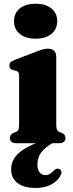

<svg xmlns="http://www.w3.org/2000/svg" viewBox="-20 -746 382 1000"><path d="M243.5 -26.5 256.5 -2.5Q215 21 195 47.5Q175 74 175 110.5Q175 139 186.8 152.5Q198.5 166 216.5 166Q229.5 166 240.2 159.5Q251 153 260 142.5Q266.5 136.5 272.8 133.8Q279 131 286 133Q294 135.5 298.5 144.2Q303 153 295.5 167.5Q282.5 194.5 249 213.8Q215.5 233 166 233Q104 233 71 207.2Q38 181.5 38 136Q38 101 58.2 72.5Q78.5 44 123.8 19.8Q169 -4.5 243.5 -26.5ZM273 -451.5V-97.5Q273 -78.5 276.5 -70.8Q280 -63 287.5 -59.5L300.5 -54.5Q311.5 -50 316.2 -43.2Q321 -36.5 321 -27Q321 -14.5 312.8 -7.2Q304.5 0 286.5 0H66Q48 0 39.8 -7.2Q31.5 -14.5 31.5 -27Q31.5 -36.5 36.2 -43.2Q41 -50 51.5 -54.5L65 -59.5Q73 -63 76.2 -70.8Q79.5 -78.5 79.5 -97.5V-347.5Q79.5 -362.5 75.5 -369Q71.5 -375.5 63 -377.5L48 -380.5Q38 -383.5 33.5 -389.5Q29 -395.5 29 -404.5Q29 -415.5 35 -421.8Q41 -428 57.5 -434.5L165.5 -475.5Q190 -485 204.2 -488.8Q218.5 -492.5 229.5 -492.5Q251.5 -492.5 262.2 -481Q273 -469.5 273 -451.5ZM165.5 -544.5Q113.5 -544.5 83.2 -569.2Q53 -594 53 -636Q53 -678 83.2 -702.2Q113.5 -726.5 165.5 -726.5Q217.5 -726.5 247.8 -702Q278 -677.5 278 -636Q278 -594 247.8 -569.2Q217.5 -544.5 165.5 -544.5Z"/></svg>

Font: Fraunces ExtraBold
Style: Regular
Weight: 800
Version: Version 1.000;[b76b70a41]